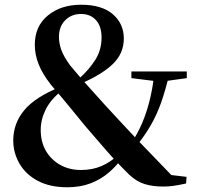

<svg xmlns="http://www.w3.org/2000/svg" viewBox="-20 -775 843 811"><path d="M264 16Q191 16 140 -11Q89 -38 62.5 -83.5Q36 -129 36 -182Q36 -253 82 -309Q128 -365 235 -408V-413L243 -394Q194 -355 173 -312.5Q152 -270 152 -226Q152 -176 173.5 -138.5Q195 -101 233.5 -79Q272 -57 322 -57Q370 -57 408.5 -73.5Q447 -90 479 -121L506 -107H495Q473 -75 440 -46.5Q407 -18 363.5 -1Q320 16 264 16ZM553 -154 526 -169H534Q562 -212 580.5 -255.5Q599 -299 611.5 -348.5Q624 -398 631 -457H694Q678 -391 660.5 -341.5Q643 -292 618 -248Q593 -204 553 -154ZM648 -431 535 -445V-473H769V-445L668 -431ZM669 13Q625 13 591 2.5Q557 -8 526 -37Q472 -90 426 -143Q380 -196 338 -245Q304 -287 280 -316Q256 -345 236.5 -368.5Q217 -392 196 -416Q159 -463 143 -504Q127 -545 127 -586Q127 -664 182 -709.5Q237 -755 323 -755Q410 -755 456.5 -715Q503 -675 503 -612Q503 -550 457.5 -505.5Q412 -461 322 -422V-416L310 -439Q357 -481 383 -523Q409 -565 409 -616Q409 -664 385.5 -690Q362 -716 322 -716Q282 -716 255.5 -689.5Q229 -663 229 -619Q229 -593 238.5 -565.5Q248 -538 276 -499Q294 -478 312 -456.5Q330 -435 356 -406.5Q382 -378 423 -332Q464 -288 497.5 -251.5Q531 -215 564 -180.5Q597 -146 633.5 -108.5Q670 -71 715 -24L658 -41L768 -28L766 0Q735 7 713 10Q691 13 669 13Z"/></svg>

Font: Noto Serif JP ExtraLight
Style: Bold
Weight: 700
Version: Version 2.003-H1;hotconv 1.1.1;makeotfexe 2.6.0